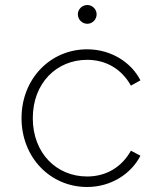

<svg xmlns="http://www.w3.org/2000/svg" viewBox="-20 -735 647 767"><path d="M328 12C425 12 505 -42 541 -113L503 -133C466 -67 404 -30 328 -30C206 -30 111 -123 111 -263C111 -403 206 -496 328 -496C404 -496 466 -459 503 -393L541 -414C505 -485 425 -538 328 -538C181 -538 66 -420 66 -263C66 -106 181 12 328 12ZM291 -678C291 -657 308 -640 329 -640C349 -640 366 -657 366 -678C366 -698 349 -715 329 -715C308 -715 291 -698 291 -678Z"/></svg>

Font: Mluvka ExtraLight
Style: Regular
Weight: 200
Designer: Modified by Jiří Krblich, Original typeface by Gumpita Rahayu
Foundry: Gumpita Rahayu & Jiří Krblich
Version: Version 2.000;Glyphs 3.1.1 (3134)